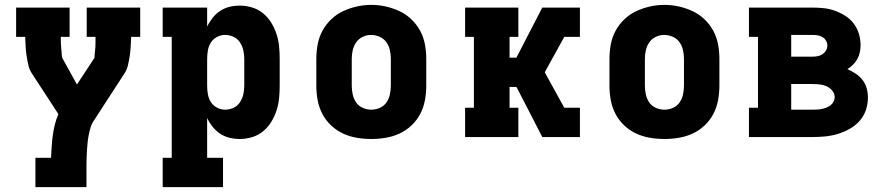

<svg xmlns="http://www.w3.org/2000/svg" viewBox="-20 -561 3640 786"><path d="M125 205V85H189Q190 62 191.5 39.5Q193 17 196 -6Q199 -29 204.5 -51Q210 -73 219 -94Q219 -94 219 -94Q219 -94 219 -94L112 -258Q101 -274 96.5 -293Q92 -312 89 -331.5Q86 -351 85 -370.5Q84 -390 83 -410Q83 -410 83 -410Q83 -410 83 -410H46V-530H265V-410H229Q229 -403 229 -395.5Q229 -388 229.5 -380Q230 -372 230.5 -364.5Q231 -357 232 -349.5Q233 -342 233 -334Q233 -326 237 -320L295 -215L366 -323Q366 -324 366.5 -324.5Q367 -325 367 -325Q367 -326 367 -326.5Q367 -327 367 -327Q367 -338 368.5 -348Q370 -358 370.5 -368.5Q371 -379 371 -389.5Q371 -400 371 -410H335V-530H554V-410H517Q517 -410 517 -410Q517 -410 517 -410Q516 -390 515 -370.5Q514 -351 511 -331.5Q508 -312 503.5 -293Q499 -274 488 -258L364 -67Q355 -54 350.5 -38.5Q346 -23 343 -7.5Q340 8 338.5 23.5Q337 39 336 55Q335 71 334.5 86.5Q334 102 334 118V205Z M646 205V85H683V-410H646V-530H828V-452Q837 -471 850.5 -488Q864 -505 881.5 -516.5Q899 -528 919.5 -533Q940 -538 962 -538Q987 -538 1012 -530.5Q1037 -523 1057 -506.5Q1077 -490 1090.5 -468Q1104 -446 1112 -421.5Q1120 -397 1122.5 -371.5Q1125 -346 1125 -320V-210Q1125 -184 1122.5 -158.5Q1120 -133 1112 -108.5Q1104 -84 1090.5 -62Q1077 -40 1057 -23.5Q1037 -7 1012 0.5Q987 8 962 8Q940 8 919.5 3Q899 -2 881.5 -13.5Q864 -25 850.5 -42Q837 -59 828 -78V85H893V205ZM901 -112Q919 -112 935.5 -119.5Q952 -127 962 -142Q972 -157 976 -174.5Q980 -192 980 -210V-320Q980 -338 976 -355.5Q972 -373 962 -388Q952 -403 935.5 -410.5Q919 -418 901 -418Q884 -418 868 -409.5Q852 -401 843 -386.5Q834 -372 831 -354.5Q828 -337 828 -320V-210Q828 -193 831 -175.5Q834 -158 843 -143.5Q852 -129 868 -120.5Q884 -112 901 -112Z M1500 8Q1470 8 1440.5 3Q1411 -2 1384 -14.5Q1357 -27 1335 -48Q1313 -69 1299.5 -95Q1286 -121 1280.5 -150.5Q1275 -180 1275 -210V-320Q1275 -350 1280.5 -379.5Q1286 -409 1300 -435Q1314 -461 1336 -482Q1358 -503 1385 -515.5Q1412 -528 1441 -534.5Q1470 -541 1500 -541Q1530 -541 1559 -534.5Q1588 -528 1615 -515.5Q1642 -503 1664 -482Q1686 -461 1700 -435Q1714 -409 1719.5 -379.5Q1725 -350 1725 -320V-210Q1725 -180 1719.5 -150.5Q1714 -121 1700.5 -95Q1687 -69 1665 -48Q1643 -27 1616 -14.5Q1589 -2 1559.5 3Q1530 8 1500 8ZM1500 -112Q1518 -112 1535 -119.5Q1552 -127 1562 -141.5Q1572 -156 1576 -174Q1580 -192 1580 -210V-320Q1580 -338 1576 -356Q1572 -374 1561.5 -388.5Q1551 -403 1534 -410.5Q1517 -418 1499 -418Q1481 -418 1464.5 -410Q1448 -402 1438 -387.5Q1428 -373 1424 -355.5Q1420 -338 1420 -320V-210Q1420 -192 1424 -174Q1428 -156 1438 -141.5Q1448 -127 1465 -119.5Q1482 -112 1500 -112Z M1884 0V-120H1920V-410H1884V-530H2102V-410H2066V-325H2094L2200 -530H2354V-410H2290L2210 -265L2290 -120H2354V0H2200L2098 -198L2094 -205H2066V-120H2102V0Z M2700 8Q2670 8 2640.5 3Q2611 -2 2584 -14.5Q2557 -27 2535 -48Q2513 -69 2499.5 -95Q2486 -121 2480.5 -150.5Q2475 -180 2475 -210V-320Q2475 -350 2480.5 -379.5Q2486 -409 2500 -435Q2514 -461 2536 -482Q2558 -503 2585 -515.5Q2612 -528 2641 -534.5Q2670 -541 2700 -541Q2730 -541 2759 -534.5Q2788 -528 2815 -515.5Q2842 -503 2864 -482Q2886 -461 2900 -435Q2914 -409 2919.5 -379.5Q2925 -350 2925 -320V-210Q2925 -180 2919.5 -150.5Q2914 -121 2900.5 -95Q2887 -69 2865 -48Q2843 -27 2816 -14.5Q2789 -2 2759.5 3Q2730 8 2700 8ZM2700 -112Q2718 -112 2735 -119.5Q2752 -127 2762 -141.5Q2772 -156 2776 -174Q2780 -192 2780 -210V-320Q2780 -338 2776 -356Q2772 -374 2761.5 -388.5Q2751 -403 2734 -410.5Q2717 -418 2699 -418Q2681 -418 2664.5 -410Q2648 -402 2638 -387.5Q2628 -373 2624 -355.5Q2620 -338 2620 -320V-210Q2620 -192 2624 -174Q2628 -156 2638 -141.5Q2648 -127 2665 -119.5Q2682 -112 2700 -112Z M3046 0V-120H3083V-410H3046V-530H3306Q3329 -530 3352.5 -527.5Q3376 -525 3398 -517Q3420 -509 3440 -496.5Q3460 -484 3474.5 -465Q3489 -446 3496 -423Q3503 -400 3503 -377Q3503 -362 3500 -347.5Q3497 -333 3490 -320Q3483 -307 3472.5 -296.5Q3462 -286 3449 -278Q3467 -270 3483 -259.5Q3499 -249 3511 -233.5Q3523 -218 3528 -199.5Q3533 -181 3533 -161Q3533 -135 3524.5 -110Q3516 -85 3498.5 -65.5Q3481 -46 3457.5 -33Q3434 -20 3409 -12.5Q3384 -5 3358 -2.5Q3332 0 3306 0ZM3219 -329H3306Q3316 -329 3327 -331Q3338 -333 3347 -339Q3356 -345 3361.5 -354.5Q3367 -364 3367 -375Q3367 -385 3361.5 -394.5Q3356 -404 3346.5 -409.5Q3337 -415 3326.5 -416.5Q3316 -418 3306 -418H3219ZM3219 -112H3306Q3315 -112 3325 -112.5Q3335 -113 3344.5 -115Q3354 -117 3363 -120.5Q3372 -124 3380 -130Q3388 -136 3392.5 -145Q3397 -154 3397 -163Q3397 -178 3387 -190Q3377 -202 3363.5 -208Q3350 -214 3335 -215.5Q3320 -217 3306 -217H3219Z"/></svg>

Font: Iosevka Curly Slab HvEx
Style: Regular
Weight: 900
Width: 7
Monospace: yes
Designer: Belleve Invis
Foundry: Belleve Invis
Version: Version 11.1.0; ttfautohint (v1.8.3)